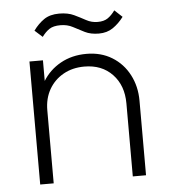

<svg xmlns="http://www.w3.org/2000/svg" viewBox="-48 -679 638 723"><g transform="rotate(-5 270.5 -317.5)"><path d="M425 0V-276Q425 -344 385 -386Q345 -428 279 -428Q234 -428 199.5 -408.5Q165 -389 145.5 -355Q126 -321 126 -276L100 -291Q100 -344 125 -385.5Q150 -427 193 -451Q236 -475 291 -475Q346 -475 387.5 -449.5Q429 -424 452 -380Q475 -336 475 -282V0ZM75 0V-465H126V0ZM345 -547Q314 -547 292 -558Q270 -569 249.5 -580Q229 -591 203 -591Q176 -591 161 -581Q146 -571 133 -553L104 -579Q122 -604 144.5 -619.5Q167 -635 202 -635Q235 -635 258 -624Q281 -613 301 -602Q321 -591 344 -591Q368 -591 382.5 -601Q397 -611 410 -629L439 -602Q421 -578 398.5 -562.5Q376 -547 345 -547Z"/></g></svg>

Font: Outfit Thin ExtraLight
Style: Regular
Weight: 250
Version: Version 1.100;gftools[0.9.27]